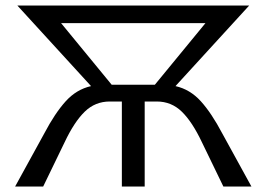

<svg xmlns="http://www.w3.org/2000/svg" viewBox="-20 -678 969 698"><path d="M894 0H792L714 -161Q679 -235 641 -272Q603 -309 550 -309H506V0H423V-309H379Q326 -309 288 -272Q250 -235 215 -161L137 0H35L141 -193Q180 -267 219 -310Q258 -353 311 -365L43 -658H886L618 -365Q671 -353 710 -310Q749 -267 788 -193ZM727 -594H202L386 -370H543Z"/></svg>

Font: Ysabeau Infant Medium
Style: Regular
Weight: 500
Designer: Christian Thalmann (Catharsis Fonts)
Version: Version 0.003